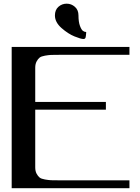

<svg xmlns="http://www.w3.org/2000/svg" viewBox="-20 -999 743 1019"><path d="M396.5 -917Q396.5 -882.8 404.3 -861.8Q412.1 -840.8 420.4 -835Q428.7 -829.1 437.5 -829.1Q437.5 -827.1 437 -820.8Q436.5 -814.5 436 -810.5Q435.5 -806.6 434.6 -801.8Q433.6 -796.9 430.7 -794.4Q427.7 -792 422.9 -792Q409.2 -792 375.5 -805.7Q341.8 -819.3 306.6 -850.1Q271.5 -880.9 271.5 -917Q271.5 -946.3 290 -962.9Q308.6 -979.5 334 -979.5Q358.4 -979.5 377.4 -962.9Q396.5 -946.3 396.5 -917ZM667 -750V-708H292Q264.6 -708 251.5 -707.5Q238.3 -707 218.8 -703.6Q199.2 -700.2 190.4 -693.4Q181.6 -686.5 174.3 -672.9Q167 -659.2 167 -639.6V-458H542V-417H167V-110.4Q167 -90.8 174.3 -77.1Q181.6 -63.5 190.4 -56.6Q199.2 -49.8 218.8 -46.4Q238.3 -43 251.5 -42.5Q264.6 -42 292 -42H667V0H42V-750Z"/></svg>

Font: okolaks
Style: Bold
Weight: 600
Width: 8
Version: Version 000.6.0